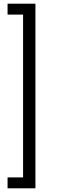

<svg xmlns="http://www.w3.org/2000/svg" viewBox="-20 -770 318 1040"><path d="M21 190.9H105V-690.9H21V-750H171.9V250H21Z"/></svg>

Font: CMU Concrete
Style: Roman
Weight: 500
Version: Version 0.7.0